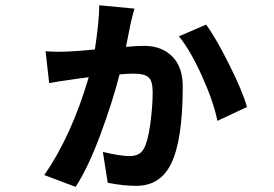

<svg xmlns="http://www.w3.org/2000/svg" viewBox="-20 -650 1040 730"><path d="M357.4 -629.9 491.2 -617.2Q489.3 -611.3 483.9 -590.3Q478.5 -569.3 476.6 -560.5Q475.6 -556.6 459 -471.7Q497.1 -475.6 528.3 -475.6Q594.7 -475.6 634.8 -435.5Q674.8 -395.5 674.8 -321.3Q674.8 -116.2 629.9 -26.4Q588.9 56.6 498 56.6Q448.2 56.6 389.6 44.9L371.1 -72.3Q437.5 -56.6 472.7 -56.6Q511.7 -56.6 526.4 -84Q542 -110.4 551.3 -177.7Q560.5 -245.1 560.5 -299.8Q560.5 -342.8 544.4 -356.4Q528.3 -370.1 489.3 -370.1Q468.8 -370.1 434.6 -367.2Q407.2 -259.8 360.8 -135.7Q314.5 -11.7 267.6 60.5L148.4 15.6Q252 -133.8 317.4 -356.4Q299.8 -354.5 273.4 -350.6Q247.1 -346.7 240.2 -345.7Q209 -341.8 167 -334L153.3 -455.1Q194.3 -452.1 238.3 -454.1Q270.5 -455.1 340.8 -461.9Q357.4 -573.2 357.4 -629.9ZM660.2 -511.7 763.7 -556.6Q800.8 -505.9 852.1 -403.3Q903.3 -300.8 918.9 -243.2L806.6 -190.4Q792 -263.7 747.1 -362.8Q702.1 -461.9 660.2 -511.7Z"/></svg>

Font: Gen Shin Gothic Monospace Bold
Style: Bold
Weight: 700
Designer: [Source Han Sans]
Ryoko NISHIZUKA  (kana & ideographs); Paul D. Hunt (Latin, Greek & Cyrillic); Wenlong ZHANG  (bopomofo
Version: Version 1.002.20150607